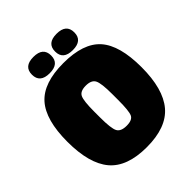

<svg xmlns="http://www.w3.org/2000/svg" viewBox="-215 -899 1038 1038"><g transform="rotate(-45 304.5 -379.5)"><path d="M20 -314.5Q20 -481 86.5 -556Q153 -631 305.5 -631Q458 -631 523.5 -557Q589 -483 589 -316.5Q589 -150 521.5 -70Q454 10 303.5 10Q153 10 86.5 -69Q20 -148 20 -314.5ZM238 -327V-283Q238 -199 251 -174Q264 -149 308 -149Q352 -149 363 -173Q374 -197 374 -280V-326Q374 -408 361 -433.5Q348 -459 305 -459Q262 -459 250 -434Q238 -409 238 -327ZM214.5 -644Q141 -644 141 -706.5Q141 -769 214.5 -769Q288 -769 288 -706.5Q288 -644 214.5 -644ZM391.5 -644Q318 -644 318 -706.5Q318 -769 391.5 -769Q465 -769 465 -706.5Q465 -644 391.5 -644Z"/></g></svg>

Font: Passion One
Style: Bold
Weight: 700
Designer: Alejandro Lo Celso
Foundry: Fontstage
Version: Version 1.002